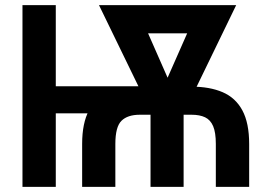

<svg xmlns="http://www.w3.org/2000/svg" viewBox="-20 -731 1048 751"><path d="M552.2 -393.6V-287.6H155.8V-393.6ZM198.2 -710.9V0H67.9V-710.9ZM431.2 0H301.3V-168Q301.3 -250 328.1 -299.3Q355 -348.6 405.5 -370.4Q456.1 -392.1 526.9 -392.1H729Q800.3 -392.1 850.8 -370.4Q901.4 -348.6 928 -299.3Q954.6 -250 954.6 -168V0H824.2V-168Q824.2 -212.9 813.7 -237.5Q803.2 -262.2 782.2 -272.2Q761.2 -282.2 729 -282.2H526.9Q479 -282.2 455.1 -258.5Q431.2 -234.9 431.2 -168ZM789.6 -710.9V-600.6H485.8V-710.9ZM598.6 -343.3 760.7 -710.9H903.8L693.4 -276.9H621.1ZM510.7 -710.9 674.3 -338.9 650.4 -276.9H578.1L367.2 -710.9ZM698.2 -372.6V0H568.8V-372.6Z"/></svg>

Font: Roboto Condensed SemiBold
Style: Regular
Weight: 600
Designer: Christian Robertson
Foundry: Google
Version: Version 3.008; 2023